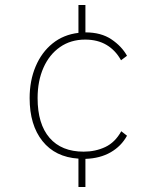

<svg xmlns="http://www.w3.org/2000/svg" viewBox="-20 -631 640 771"><path d="M295 120V6Q202 0 150.5 -64.5Q99 -129 99 -237Q99 -307 123 -364Q147 -421 191 -456.5Q235 -492 295 -499V-611H323V-501Q386 -501 427.5 -473Q469 -445 490 -407L466 -389Q444 -429 408 -450.5Q372 -472 322 -472Q264 -472 221 -442Q178 -412 154.5 -359Q131 -306 131 -237Q131 -133 179 -77.5Q227 -22 316 -22Q363 -22 402.5 -40.5Q442 -59 467 -104L490 -86Q467 -44 424.5 -19.5Q382 5 323 7V120Z"/></svg>

Font: Livvic Thin
Style: Regular
Weight: 250
Designer: Jacques Le Bailly, Baron von Fonthausen
Version: Version 1.001; ttfautohint (v1.8.2)